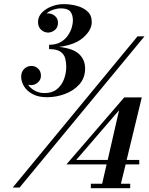

<svg xmlns="http://www.w3.org/2000/svg" viewBox="-20 -830 740 952"><path d="M402 -490.5Q402 -444 374 -412.2Q346 -380.5 302.5 -364.2Q259 -348 213 -348Q170.5 -348 142 -363.2Q113.5 -378.5 99.2 -402Q85 -425.5 85 -449.5Q85 -473.5 99.8 -488.2Q114.5 -503 136 -503Q155.5 -503 169.2 -489.8Q183 -476.5 183 -454.5Q183 -434.5 168 -421.2Q153 -408 134 -408Q126.5 -408 119.5 -410Q131 -392 152.8 -380.2Q174.5 -368.5 201 -368.5Q238.5 -368.5 262.2 -387.8Q286 -407 297.2 -437Q308.5 -467 308.5 -499.5Q308.5 -521.5 303 -541.5Q297.5 -561.5 279.2 -574Q261 -586.5 223.5 -586.5V-608Q257.5 -608 280.2 -621Q303 -634 316.5 -653.8Q330 -673.5 335.8 -693.5Q341.5 -713.5 341.5 -728Q341.5 -757 328.5 -772.8Q315.5 -788.5 282 -788.5Q264 -788.5 244.2 -782Q224.5 -775.5 210.5 -763Q214.5 -763.5 218.5 -763.5Q237.5 -763.5 252.5 -750.8Q267.5 -738 267.5 -717Q267.5 -693 251.5 -680.8Q235.5 -668.5 218.5 -668.5Q199 -668.5 183.8 -682.5Q168.5 -696.5 168.5 -721Q168.5 -747 187.5 -767Q206.5 -787 235.8 -798.2Q265 -809.5 295.5 -809.5Q329 -809.5 361 -801Q393 -792.5 414 -773.2Q435 -754 435 -720.5Q435 -681.5 393.8 -644.5Q352.5 -607.5 272.5 -597.5Q342.5 -590 372.2 -561.8Q402 -533.5 402 -490.5ZM662 -650H696.5L77 100H43ZM625.5 81V103H430.5V81H486.5L508.5 -15H309.5L596 -347H683L608 -37H670.5V-15H603L579.5 81ZM358 -37H514L570.5 -283.5Z"/></svg>

Font: Bodoni* 06pt
Style: Bold Italic
Weight: 700
Italic angle: -13°
Version: Version 2.3